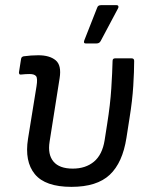

<svg xmlns="http://www.w3.org/2000/svg" viewBox="-20 -715 584 747"><path d="M258 12Q156 12 115.5 -37.5Q75 -87 89 -175L122 -379Q127 -410 120.5 -418.5Q114 -427 95 -427Q89 -427 79.5 -426.5Q70 -426 62 -425Q57 -424 55 -427.5Q53 -431 54 -435L62 -486Q63 -491 65.5 -493Q68 -495 72 -496Q86 -498 100.5 -499Q115 -500 129 -500Q173 -500 196.5 -480.5Q220 -461 212 -411L173 -164Q165 -114 188 -86.5Q211 -59 263 -59Q313 -59 345.5 -86Q378 -113 387 -169L397 -233Q409 -308 413 -371Q417 -434 418 -478Q418 -488 428 -488H492Q502 -488 502 -478Q502 -438 498.5 -381Q495 -324 484 -256L472 -179Q457 -82 407 -35Q357 12 258 12ZM313 -546Q308 -546 307 -549.5Q306 -553 308 -558L358 -685Q360 -691 364 -693Q368 -695 374 -695H433Q439 -695 440.5 -691Q442 -687 439 -682L372 -556Q367 -546 356 -546Z"/></svg>

Font: Sofia Sans Hairline
Style: Italic
Weight: 1
Italic angle: -9°
Designer: Botio Nikoltchev, Ani Petrova
Foundry: lettersoup
Version: Version 4.102